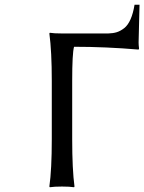

<svg xmlns="http://www.w3.org/2000/svg" viewBox="-20 -786 608 809"><path d="M284.2 -200.2Q284.2 -71.3 293.9 0L292 2.9Q273.4 0 241.2 0Q208.5 0 189.9 2.9L188 0Q198.2 -71.3 198.2 -200.2V-444.8Q198.2 -569.8 188 -645L189.9 -647.9Q207 -645 241.2 -645H436Q456.5 -645.5 472.2 -650.4Q487.8 -655.3 503.4 -667.5Q519 -679.7 530 -704.6Q541 -729.5 546.9 -766.1H567.9L564 -606.9Q564 -596.7 565.9 -581.1L564 -577.1Q425.3 -588.9 292 -588.9Q284.2 -561.5 284.2 -444.8Z"/></svg>

Font: Linear Smooth
Style: Regular
Weight: 400
Designer: Philipp H. Poll, Flanker
Foundry: Philipp H. Poll, reworked by Flanker
Version: Version 1.061 | FøM Fix